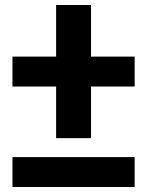

<svg xmlns="http://www.w3.org/2000/svg" viewBox="-20 -750 590 770"><path d="M205 -196V-403H30V-523H205V-730H345V-523H520V-403H345V-196ZM30 0V-120H520V0Z"/></svg>

Font: M PLUS Code Latin SemiExpanded
Style: Bold
Weight: 700
Width: 6
Designer: Coji Morishita
Foundry: UNDERFOREST DESIGN
Version: Version 1.002; ttfautohint (v1.8.3)